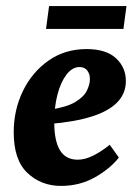

<svg xmlns="http://www.w3.org/2000/svg" viewBox="-20 -597 448 630"><path d="M264 -436Q328 -436 360.5 -406Q393 -376 393 -331Q393 -291 365.5 -262Q338 -233 282 -215Q226 -197 140 -190L142 -237Q198 -245 226.5 -262Q255 -279 265 -299.5Q275 -320 275 -337Q275 -355 266 -366Q257 -377 241 -377Q217 -377 198 -352Q179 -327 168.5 -286.5Q158 -246 158 -197Q158 -134 177 -103.5Q196 -73 235 -73Q259 -73 286 -86.5Q313 -100 340 -122L370 -80Q342 -44 292 -15.5Q242 13 180 13Q115 13 70 -29.5Q25 -72 25 -163Q25 -236 55 -298Q85 -360 139 -398Q193 -436 264 -436ZM141 -577H395L385 -502H131Z"/></svg>

Font: Yrsa
Style: Italic
Weight: 400
Italic angle: -7.10001°
Designer: Anna Giedrys (Yrsa+Rasa design), David Brezina (Yrsa art-direction, Rasa art-direction, design)
Foundry: Rosetta Type Foundry
Version: Version 2.004